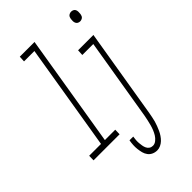

<svg xmlns="http://www.w3.org/2000/svg" viewBox="-328 -819 1125 1125"><g transform="rotate(-45 234.5 -256.0)"><path d="M-42 0 -41 -37H57L166 -698H80L82 -735H204L89 -37H175L174 0ZM479 -631Q470 -631 463 -635Q456 -639 452.5 -646.5Q449 -654 449 -662.5Q449 -671 450 -680Q451 -685 453 -691Q455 -697 459.5 -701Q464 -705 470 -707Q476 -709 481 -709Q490 -709 497.5 -705Q505 -701 508 -693.5Q511 -686 511 -677.5Q511 -669 510 -660Q509 -655 507 -649Q505 -643 500.5 -639Q496 -635 490 -633Q484 -631 479 -631ZM264 223Q246 223 231 216Q216 209 206.5 196Q197 183 193 167.5Q189 152 187 135Q185 118 186 101Q187 84 190 66H221Q219 79 218 91.5Q217 104 218 116Q219 128 221 140Q223 152 228 162.5Q233 173 242.5 179.5Q252 186 265 186Q280 186 293.5 175Q307 164 315.5 150Q324 136 330 121Q336 106 340 91Q344 76 347.5 60.5Q351 45 354 29L439 -483H348L350 -520H477L385 35Q382 50 379.5 64Q377 78 373 92.5Q369 107 363.5 121Q358 135 352 148.5Q346 162 337 175.5Q328 189 317 199.5Q306 210 292 216.5Q278 223 264 223Z"/></g></svg>

Font: Iosevka SS18 Extralight
Style: Italic
Weight: 200
Italic angle: -9°
Monospace: yes
Designer: Belleve Invis
Foundry: Belleve Invis
Version: Version 25.1.1; ttfautohint (v1.8.4)